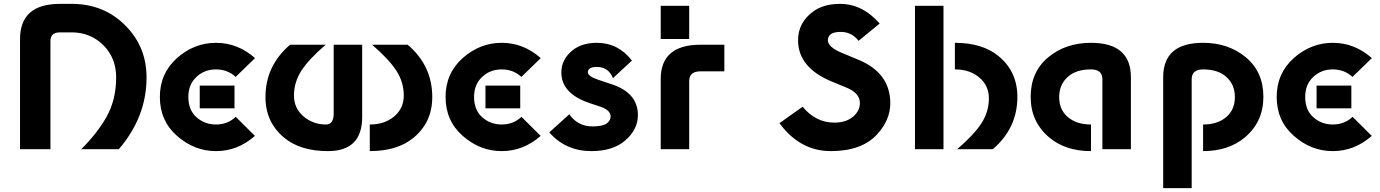

<svg xmlns="http://www.w3.org/2000/svg" viewBox="-20 -767 7092 987"><path d="M83 0V-565.9Q83 -747.1 288.1 -747.1H349.6Q517.1 -747.1 628.9 -631.3Q733.4 -523.4 733.4 -368.7Q733.4 -166 590.8 0H397.5Q478.5 -80.1 526.9 -165Q577.1 -253.4 577.1 -368.7Q577.1 -469.7 510.7 -535.2Q444.3 -600.6 348.1 -600.6H288.1Q239.3 -600.6 239.3 -556.2V0Z M1006.8 -327.1H1185.5V-210H1006.8Q1006.8 -210 1006.8 -327.1ZM1090.3 9.8Q978.5 9.8 889.6 -68.8Q801.8 -146 801.8 -268.6Q801.8 -390.1 890.1 -468.8Q978.5 -546.9 1090.3 -546.9Q1202.1 -546.9 1291 -468.3L1191.4 -371.6Q1149.9 -410.2 1090.3 -410.2Q1029.8 -410.2 988.8 -370.6Q948.2 -332 948.2 -268.6Q948.2 -202.6 988.8 -165.5Q1031.2 -127 1090.3 -127Q1150.4 -127 1191.9 -166.5L1290.5 -68.4Q1201.7 9.8 1090.3 9.8Z M1880.9 9.8Q1880.9 9.8 1880.9 -127Q1957 -127 2005.9 -168Q2055.7 -210 2055.7 -275.9Q2055.7 -344.7 2017.1 -404.3Q1978 -463.9 1892.6 -537.1H2075.7Q2202.1 -429.7 2202.1 -268.1Q2202.1 -138.2 2105.5 -58.6Q2022.5 9.8 1880.9 9.8ZM1666 9.8Q1524.4 9.8 1441.4 -58.6Q1344.7 -138.2 1344.7 -268.1Q1344.7 -429.2 1471.2 -537.1H1654.3Q1568.8 -463.9 1529.8 -404.3Q1491.2 -344.7 1491.2 -275.9Q1491.2 -210 1541 -168Q1589.8 -127 1656.2 -127Q1695.3 -127 1695.3 -183.6V-537.1H1841.8V-165Q1841.8 9.8 1666 9.8Z M2475.6 -327.1H2654.3V-210H2475.6Q2475.6 -210 2475.6 -327.1ZM2559.1 9.8Q2447.3 9.8 2358.4 -68.8Q2270.5 -146 2270.5 -268.6Q2270.5 -390.1 2358.9 -468.8Q2447.3 -546.9 2559.1 -546.9Q2670.9 -546.9 2759.8 -468.3L2660.2 -371.6Q2618.7 -410.2 2559.1 -410.2Q2498.5 -410.2 2457.5 -370.6Q2417 -332 2417 -268.6Q2417 -202.6 2457.5 -165.5Q2500 -127 2559.1 -127Q2619.1 -127 2660.6 -166.5L2759.3 -68.4Q2670.4 9.8 2559.1 9.8Z M3020.5 9.8Q2887.7 9.8 2803.7 -86.4L2906.7 -179.7Q2949.7 -117.2 3025.9 -117.2Q3079.1 -117.2 3099.1 -132.8Q3119.1 -147.9 3119.1 -168Q3119.1 -201.2 3064.5 -219.2L3011.7 -236.8Q2865.7 -285.6 2865.7 -394.5Q2865.7 -462.4 2923.8 -508.8Q2971.7 -546.9 3047.9 -546.9Q3158.2 -546.9 3228.5 -455.6L3130.9 -365.2Q3108.4 -422.9 3047.9 -422.9Q3002 -422.9 3002 -395Q3002 -374.5 3058.1 -356L3125.5 -333.5Q3259.3 -289.1 3259.3 -174.8Q3259.3 -102.1 3194.8 -45.4Q3131.3 9.8 3020.5 9.8Z M3376.5 0V-360.8Q3376.5 -537.1 3581.5 -537.1H3703.6V-400.4H3581.5Q3522.9 -400.4 3522.9 -350.1V0ZM3376.5 -737.3H3522.9V-566.4H3376.5Z M4250.5 9.8Q4092.8 9.8 3986.8 -133.8L4106 -218.3Q4173.3 -136.7 4269 -136.7Q4329.1 -136.7 4364.7 -166.7Q4400.4 -196.8 4400.4 -237.8Q4400.4 -288.1 4332 -316.4L4257.3 -347.2Q4082.5 -418.9 4082.5 -560.1Q4082.5 -650.4 4159.2 -707Q4212.9 -747.1 4297.9 -747.1Q4413.6 -747.1 4502 -646L4393.6 -557.1Q4358.4 -603 4301.8 -603Q4235.8 -603 4235.8 -559.6Q4235.8 -524.9 4309.1 -494.6L4393.6 -459.5Q4556.6 -391.6 4556.6 -236.3Q4556.6 -149.9 4488.8 -76.2Q4409.7 9.8 4250.5 9.8Z M5083.5 0H4900.4Q4985.8 -73.2 5024.9 -132.8Q5063.5 -192.4 5063.5 -261.2Q5063.5 -327.1 5013.7 -369.1Q4964.8 -410.2 4888.7 -410.2V-546.9Q5030.3 -546.9 5113.3 -478.5Q5210 -398.9 5210 -269Q5210 -107.9 5083.5 0ZM4683.6 0V-737.3H4830.1V0Z M5793.5 0H5647V-359.4Q5647 -410.2 5588.4 -410.2Q5510.3 -410.2 5467.8 -370.6Q5424.8 -331.1 5424.8 -268.1Q5424.8 -204.1 5468.3 -166Q5513.2 -127 5588.4 -127V9.8Q5456.5 9.8 5373 -61Q5278.3 -141.1 5278.3 -269Q5278.3 -397 5367.9 -471.9Q5457.5 -546.9 5588.4 -546.9Q5793.5 -546.9 5793.5 -370.1Z M6164.6 9.8V-127Q6239.7 -127 6284.7 -166Q6328.1 -204.1 6328.1 -268.1Q6328.1 -331.1 6285.2 -370.6Q6242.7 -410.2 6164.6 -410.2Q6106 -410.2 6106 -359.4V200.2H5959.5V-370.1Q5959.5 -546.9 6164.6 -546.9Q6295.4 -546.9 6385 -471.9Q6474.6 -397 6474.6 -269Q6474.6 -141.1 6379.9 -61Q6295.9 9.8 6164.6 9.8Z M6748 -327.1H6926.8V-210H6748Q6748 -210 6748 -327.1ZM6831.5 9.8Q6719.7 9.8 6630.9 -68.8Q6543 -146 6543 -268.6Q6543 -390.1 6631.3 -468.8Q6719.7 -546.9 6831.5 -546.9Q6943.4 -546.9 7032.2 -468.3L6932.6 -371.6Q6891.1 -410.2 6831.5 -410.2Q6771 -410.2 6730 -370.6Q6689.5 -332 6689.5 -268.6Q6689.5 -202.6 6730 -165.5Q6772.5 -127 6831.5 -127Q6891.6 -127 6933.1 -166.5L7031.7 -68.4Q6942.9 9.8 6831.5 9.8Z"/></svg>

Font: Newest Shape
Style: Bold
Weight: 700
Designer: Wojciech Kalinowski "wmk69" (wmk69@o2.pl)
Foundry: Wojciech Kalinowski "wmk69" (wmk69@o2.pl)
Version: Version 1.0.0; 2022-02-24